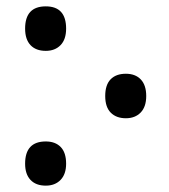

<svg xmlns="http://www.w3.org/2000/svg" viewBox="-20 -571 532 604"><path d="M124 -411Q93 -411 76 -429Q59 -447 59 -481Q59 -551 124 -551Q188 -551 188 -481Q188 -447 170.5 -429Q153 -411 124 -411ZM376 -199Q346 -199 328.5 -216.5Q311 -234 311 -269Q311 -304 328 -321.5Q345 -339 376 -339Q406 -339 423 -321Q440 -303 440 -269Q440 -235 422.5 -217Q405 -199 376 -199ZM124 13Q93 13 76 -5Q59 -23 59 -56Q59 -126 124 -126Q154 -126 171 -108.5Q188 -91 188 -56Q188 -23 170.5 -5Q153 13 124 13Z"/></svg>

Font: Noto Sans Georgian SemiCondensed Medium
Style: Regular
Weight: 500
Width: 4
Designer: Monotype Design Team, Akaki Razmadze
Foundry: Google LLC
Version: Version 2.005; ttfautohint (v1.8.4.7-5d5b)